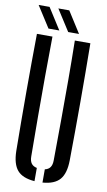

<svg xmlns="http://www.w3.org/2000/svg" viewBox="-104 -1009 594 1065"><g transform="rotate(10 193.0 -477.0)"><path d="M42.5 -140Q40.5 -304.5 40.5 -470Q40.5 -635.5 42.5 -800H130Q128.5 -690.5 128 -576.5Q127.5 -462.5 128 -348.8Q128.5 -235 129.5 -125.5Q129.5 -100.5 139.5 -86.2Q149.5 -72 171 -67.5V7Q103 2 73.5 -32.5Q44 -67 42.5 -140ZM216 7V-67.5Q236.5 -72 246.2 -86.2Q256 -100.5 256 -125.5Q257 -235 257.8 -348.8Q258.5 -462.5 258.2 -576.5Q258 -690.5 256 -800H343.5Q345.5 -635.5 345.5 -470Q345.5 -304.5 343.5 -140Q342.5 -67 312.8 -32.5Q283 2 216 7ZM100.5 -840 24 -959.5H85.5L161.5 -840ZM211.5 -840 135 -959.5H196.5L272.5 -840Z"/></g></svg>

Font: Big Shoulders Stencil Display Thin SemiBold
Style: Regular
Weight: 600
Version: Version 2.001